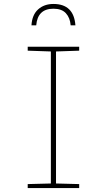

<svg xmlns="http://www.w3.org/2000/svg" viewBox="-20 -950 540 970"><path d="M250 -930Q203 -930 172.5 -902.5Q142 -875 139 -822H163Q170 -906 250 -906Q292 -906 313 -883Q334 -860 337 -822H361Q353 -930 250 -930ZM380 0V-20L263 -23V-690L380 -694V-714H120V-694L237 -690V-23L120 -20V0Z"/></svg>

Font: Noto Sans Mono UI Condensed Thin
Style: Regular
Weight: 250
Width: 3
Designer: Monotype Design team
Foundry: Monotype Imaging Inc.
Version: 1.000